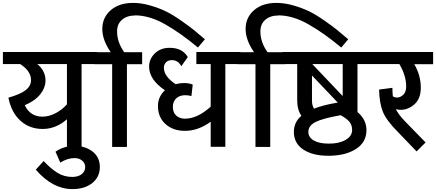

<svg xmlns="http://www.w3.org/2000/svg" viewBox="-40 -1013 3009 1325"><path d="M630 -654 628 -571H523V0H422V-190Q346 -123 254 -123Q164 -123 101 -180Q38 -237 18 -339Q102 -363 138 -391.5Q174 -420 174 -460Q174 -523 99 -571H-20V-654ZM422 -293V-571H218Q274 -523 274 -458Q274 -408 238 -362.5Q202 -317 131 -287Q168 -208 253 -208Q297 -208 342 -231Q387 -254 422 -293Z M459 292Q323 292 207 158L261 98Q309 150 355.5 179Q402 208 458 208Q499 208 523.5 189Q548 170 548 140Q548 113 527 95.5Q506 78 475 78Q426 78 376 109L343 34Q400 -6 476 -6Q549 -6 599 33Q649 72 649 140Q649 208 597 250Q545 292 459 292Z M891 -907V-906Q837 -906 802.5 -877Q768 -848 768 -796Q768 -722 817 -653H941V-570H836V1H734V-570H610V-653H724Q666 -737 666 -813Q666 -892 724 -942.5Q782 -993 878 -993Q936 -993 997.5 -975Q1059 -957 1105 -934.5Q1151 -912 1209 -871.5Q1267 -831 1296 -807.5Q1325 -784 1374 -742L1326 -685Q1205 -786 1097.5 -846.5Q990 -907 891 -907Z M1619 -654V-571H1515V0H1414V-173Q1328 -110 1236 -110Q1154 -110 1102 -157Q1050 -204 1050 -282Q1050 -345 1098 -390Q989 -464 989 -553Q989 -606 1028.5 -644.5Q1068 -683 1131 -683Q1219 -683 1256 -619L1211 -556Q1189 -598 1146 -598Q1120 -598 1105.5 -583Q1091 -568 1091 -545Q1091 -486 1172 -432Q1201 -440 1228 -440Q1266 -440 1290 -429L1281 -350Q1261 -356 1239 -356Q1199 -356 1176 -334Q1153 -312 1153 -276Q1153 -235 1177 -214.5Q1201 -194 1236 -194Q1323 -194 1414 -277V-571H1315V-654Z M1880 -907V-906Q1826 -906 1791.5 -877Q1757 -848 1757 -796Q1757 -722 1806 -653H1930V-570H1825V1H1723V-570H1599V-653H1713Q1655 -737 1655 -813Q1655 -892 1713 -942.5Q1771 -993 1867 -993Q1925 -993 1986.5 -975Q2048 -957 2094 -934.5Q2140 -912 2198 -871.5Q2256 -831 2285 -807.5Q2314 -784 2363 -742L2315 -685Q2194 -786 2086.5 -846.5Q1979 -907 1880 -907Z M2531 -571H2427V-240Q2489 -187 2489 -115Q2489 -31 2416 15.5Q2343 62 2226 62Q2118 62 2053 19Q1988 -24 1988 -103Q1988 -170 2040 -214Q2011 -255 2011 -321V-571H1910V-654H2531ZM2325 -350V-571H2115ZM2113 -318Q2113 -285 2127 -263Q2192 -289 2291 -305L2113 -492ZM2227 -22H2228Q2298 -21 2344 -47Q2390 -73 2390 -116Q2390 -148 2373 -170.5Q2356 -193 2311 -218Q2187 -196 2137.5 -171Q2088 -146 2088 -103Q2088 -65 2125.5 -43.5Q2163 -22 2227 -22Z M2949 -654V-570H2819Q2864 -493 2864 -408Q2864 -333 2821 -294Q2778 -255 2724 -255Q2709 -255 2692 -260Q2709 -224 2749 -182L2897 -30L2835 32L2708 -100Q2627 -181 2602.5 -241Q2578 -301 2576 -395L2668 -407Q2668 -375 2671 -348Q2684 -340 2701 -340Q2723 -340 2743 -359Q2763 -378 2763 -416Q2763 -492 2716 -571H2511V-654Z"/></svg>

Font: Martel Sans DemiBold
Style: Regular
Weight: 600
Designer: Dan Reynolds and Mathieu Réguer
Foundry: Dan Reynolds and Mathieu Réguer
Version: Version 1.001;PS 001.001;hotconv 1.0.70;makeotf.lib2.5.58329